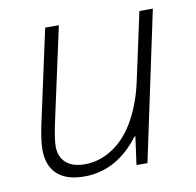

<svg xmlns="http://www.w3.org/2000/svg" viewBox="-66 -599 689 674"><g transform="rotate(-10 279.0 -261.5)"><path d="M186 -530.8 111.8 -189.9Q101.1 -138.2 101.1 -112.8Q101.1 -76.7 124.3 -55.4Q147.5 -34.2 191.9 -34.2Q245.6 -34.2 293.2 -66.2Q340.8 -98.1 373.3 -157.5Q405.8 -216.8 421.9 -293.9L473.1 -530.8H521L408.2 0H369.1L382.8 -100.1H379.9Q298.3 7.8 183.1 7.8Q119.1 7.8 86.2 -22.5Q53.2 -52.7 53.2 -110.8Q53.2 -140.1 64 -193.8L137.2 -530.8Z"/></g></svg>

Font: CAA NEO Sans Light
Style: Italic
Weight: 300
Italic angle: -12°
Version: Version 1.10